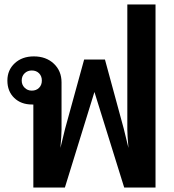

<svg xmlns="http://www.w3.org/2000/svg" viewBox="-20 -838 779 858"><path d="M675 -818V0H535L402 -427L270 0H129V-371H123Q74 -371 43.5 -400.5Q13 -430 13 -478Q13 -525 46 -555.5Q79 -586 131 -586Q186 -586 220.5 -553.5Q255 -521 255 -470V-259Q255 -234 250 -177L271 -263L356 -572H449L533 -263L554 -177Q549 -234 549 -259V-818ZM167 -478Q167 -498 154.5 -510.5Q142 -523 122 -523Q103 -523 90 -510.5Q77 -498 77 -478Q77 -459 90 -446Q103 -433 122 -433Q142 -433 154.5 -445.5Q167 -458 167 -478Z"/></svg>

Font: Sarabun
Style: Bold
Weight: 700
Designer: Suppakit Chalermlarp | Katatrad Co.,Ltd.
Foundry: Cadson Demak Co.,Ltd.
Version: Version 1.000; ttfautohint (v1.6)